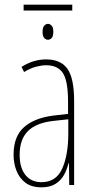

<svg xmlns="http://www.w3.org/2000/svg" viewBox="-20 -791 406 821"><path d="M289 -771V-746H81V-771ZM185 -689Q194 -689 201 -681Q208 -673 208 -655Q208 -636 201 -628.5Q194 -621 185 -621Q176 -621 169 -628.5Q162 -636 162 -655Q162 -673 169 -681Q176 -689 185 -689ZM177 -537Q240 -537 268.5 -496.5Q297 -456 297 -358V0H276L275 -93H273Q267 -68 254.5 -44.5Q242 -21 218.5 -5.5Q195 10 157 10Q115 10 89 -9.5Q63 -29 50.5 -61Q38 -93 38 -129Q38 -208 83 -247.5Q128 -287 210 -297L271 -304V-355Q271 -445 249 -478.5Q227 -512 177 -512Q159 -512 135 -506Q111 -500 83 -483L72 -505Q123 -537 177 -537ZM209 -274Q135 -266 99.5 -230.5Q64 -195 64 -129Q64 -73 89 -42.5Q114 -12 157 -12Q220 -12 246 -70Q272 -128 272 -220V-281Z"/></svg>

Font: Noto Sans ExtraCondensed Thin
Style: Regular
Weight: 100
Width: 2
Designer: Monotype Design Team
Foundry: Monotype Imaging Inc.
Version: Version 2.013; ttfautohint (v1.8.4.7-5d5b)